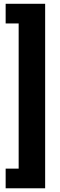

<svg xmlns="http://www.w3.org/2000/svg" viewBox="-20 -846 323 1030"><path d="M10.3 -720.2V-825.7H222.2V164.1H10.3V58.6H80.1V-720.2Z"/></svg>

Font: Battambang
Style: Bold
Weight: 700
Designer: Danh Hong
Version: Version 8.002; ttfautohint (v1.8.3)